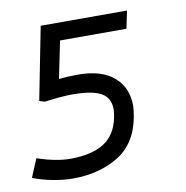

<svg xmlns="http://www.w3.org/2000/svg" viewBox="-159 -636 688 712"><g transform="rotate(-10 184.5 -280.5)"><path d="M6.2 -290 -13.8 -296.2 40 -570H365L351.2 -503.8H101.2L72.5 -363.8Q103.8 -367.5 143.8 -367.5Q233.8 -367.5 280 -326.9Q326.2 -286.2 326.2 -218.8Q326.2 -206.2 321.2 -176.2Q302.5 -77.5 230 -34.4Q157.5 8.8 60 8.8Q25 8.8 -15 1.2Q-55 -6.2 -90 -20L-61.2 -88.8Q10 -65 62.5 -65Q143.8 -65 190 -94.4Q236.2 -123.8 248.8 -187.5Q252.5 -205 252.5 -218.8Q252.5 -261.2 219.4 -280Q186.2 -298.8 111.2 -298.8Q70 -298.8 6.2 -290Z"/></g></svg>

Font: Cambay
Style: Italic
Weight: 400
Italic angle: -11°
Designer: Pooja Saxena
Foundry: Pooja Saxena
Version: Version 1.019;PS 001.019;hotconv 1.0.70;makeotf.lib2.5.58329